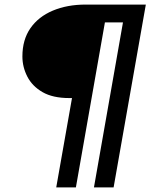

<svg xmlns="http://www.w3.org/2000/svg" viewBox="-20 -720 658 840"><path d="M226 100 295 -291H283Q211 -291 166 -317Q121 -343 99.5 -385Q78 -427 78 -473Q78 -546 113 -596.5Q148 -647 211 -673.5Q274 -700 355 -700H618L477 100H391L518 -622H439L312 100Z"/></svg>

Font: DM Sans 20pt Medium
Style: Italic
Weight: 500
Italic angle: -10°
Version: Version 4.004;gftools[0.9.30]